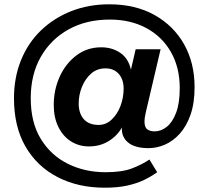

<svg xmlns="http://www.w3.org/2000/svg" viewBox="-20 -702 969 893"><path d="M467 171Q343 171 247.5 121.5Q152 72 98.5 -20.5Q45 -113 45 -245Q45 -341 77.5 -421.5Q110 -502 170 -560Q230 -618 311 -650Q392 -682 488 -682Q610 -682 699 -632Q788 -582 836.5 -495.5Q885 -409 885 -297Q885 -222 866 -168Q847 -114 815.5 -79.5Q784 -45 746.5 -29Q709 -13 671 -13Q607 -13 575.5 -39.5Q544 -66 547 -109Q525 -70 485 -45.5Q445 -21 394 -21Q347 -21 310 -44.5Q273 -68 251.5 -111.5Q230 -155 230 -214Q230 -284 257.5 -345Q285 -406 335 -444Q385 -482 451 -482Q501 -482 539 -456.5Q577 -431 589 -378L611 -473H727L658 -179Q652 -153 652 -138Q652 -110 665 -100.5Q678 -91 699 -91Q729 -91 755.5 -112Q782 -133 799 -177.5Q816 -222 816 -292Q816 -388 775 -460Q734 -532 660.5 -571.5Q587 -611 491 -611Q382 -611 299.5 -565.5Q217 -520 170 -438Q123 -356 123 -245Q123 -132 170 -55.5Q217 21 296 60Q375 99 471 99Q548 99 594.5 81Q641 63 675 40L711 99Q683 119 650 135Q617 151 572.5 161Q528 171 467 171ZM439 -121Q473 -121 499.5 -146Q526 -171 540.5 -209.5Q555 -248 555 -290Q555 -332 532.5 -358Q510 -384 470 -384Q431 -384 403.5 -359.5Q376 -335 361 -297.5Q346 -260 346 -221Q346 -175 369.5 -148Q393 -121 439 -121Z"/></svg>

Font: Prodigy Sans SemiBold
Style: Regular
Weight: 600
Designer: Wei Huang
Foundry: Wei Huang
Version: Version 1.003; ttfautohint (v1.8.3)